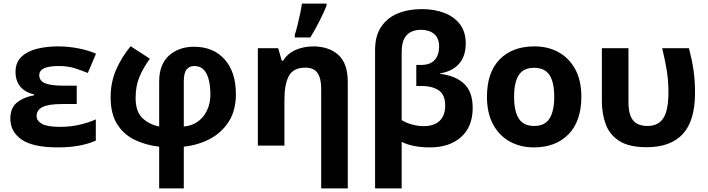

<svg xmlns="http://www.w3.org/2000/svg" viewBox="-20 -816 3968 1076"><path d="M410 -336V-233H328Q251 -233 218 -216Q185 -199 185 -166Q185 -139 215 -122Q245 -105 316 -105Q377 -105 430 -118Q483 -131 517 -147V-28Q480 -11 426 -0.5Q372 10 305 10Q164 10 101 -34Q38 -78 38 -151Q38 -211 74.5 -241Q111 -271 171 -282V-287Q119 -299 93 -331.5Q67 -364 67 -413Q67 -465 99 -496.5Q131 -528 185 -542Q239 -556 305 -556Q362 -556 419 -545Q476 -534 518 -515L472 -407Q436 -422 397.5 -434Q359 -446 309 -446Q200 -446 200 -395Q200 -363 232.5 -349.5Q265 -336 335 -336Z M820 -487Q782 -435 761 -384Q740 -333 740 -267Q740 -190 778.5 -154Q817 -118 872 -107V-359Q872 -455 927 -504.5Q982 -554 1067 -554Q1176 -554 1239 -483Q1302 -412 1302 -289Q1302 -196 1261 -133Q1220 -70 1153.5 -36Q1087 -2 1010 6V240H872V6Q794 -3 732.5 -33.5Q671 -64 635.5 -122Q600 -180 600 -270Q600 -356 631 -426Q662 -496 712 -557ZM1069 -446Q1041 -446 1025.5 -426.5Q1010 -407 1010 -360V-107Q1078 -113 1118.5 -163Q1159 -213 1159 -288Q1159 -331 1150.5 -367Q1142 -403 1122.5 -424.5Q1103 -446 1069 -446Z M1735 -556Q1823 -556 1876 -508.5Q1929 -461 1929 -356V240H1780V-319Q1780 -378 1759 -407.5Q1738 -437 1692 -437Q1624 -437 1599 -390.5Q1574 -344 1574 -257V0H1425V-546H1539L1559 -476H1567Q1593 -518 1638.5 -537Q1684 -556 1735 -556ZM1632 -621Q1640 -645 1647.5 -676Q1655 -707 1662 -739Q1669 -771 1672 -796H1810V-784Q1794 -745 1771 -699Q1748 -653 1719 -606H1632Z M2343 -765Q2415 -765 2470.5 -743.5Q2526 -722 2558 -679.5Q2590 -637 2590 -573Q2590 -501 2552.5 -458.5Q2515 -416 2447 -405V-402Q2532 -392 2580.5 -347Q2629 -302 2629 -211Q2629 -106 2564 -48Q2499 10 2390 10Q2293 10 2231 -21V240H2082V-535Q2082 -616 2116.5 -666.5Q2151 -717 2210 -741Q2269 -765 2343 -765ZM2339 -649Q2310 -649 2285 -638Q2260 -627 2245.5 -599.5Q2231 -572 2231 -521V-143Q2256 -127 2290 -118Q2324 -109 2352 -109Q2414 -109 2444.5 -139.5Q2475 -170 2475 -224Q2475 -286 2438 -310Q2401 -334 2348 -334H2313V-452H2339Q2392 -452 2416.5 -480.5Q2441 -509 2441 -555Q2441 -602 2413 -625.5Q2385 -649 2339 -649Z M3238 -274Q3238 -138 3166.5 -64Q3095 10 2972 10Q2896 10 2836.5 -23Q2777 -56 2743 -119.5Q2709 -183 2709 -274Q2709 -410 2780 -483Q2851 -556 2975 -556Q3052 -556 3111 -523Q3170 -490 3204 -427.5Q3238 -365 3238 -274ZM2861 -274Q2861 -193 2887.5 -151.5Q2914 -110 2974 -110Q3033 -110 3059.5 -151.5Q3086 -193 3086 -274Q3086 -355 3059.5 -395.5Q3033 -436 2973 -436Q2914 -436 2887.5 -395.5Q2861 -355 2861 -274Z M3604 9Q3506 9 3451.5 -25.5Q3397 -60 3375 -118.5Q3353 -177 3353 -249V-546H3502V-244Q3502 -173 3528 -141.5Q3554 -110 3609 -110Q3668 -110 3697 -153Q3726 -196 3726 -300Q3726 -365 3716.5 -422.5Q3707 -480 3691 -546H3841Q3858 -481 3866.5 -423.5Q3875 -366 3875 -296Q3875 -139 3806.5 -65Q3738 9 3604 9Z"/></svg>

Font: TSCustom
Style: Regular
Weight: 400
Designer: Monotype Design Team
Foundry: Monotype Imaging Inc.
Version: Version 2.004; ttfautohint (v1.8.3) -l 8 -r 50 -G 200 -x 14 